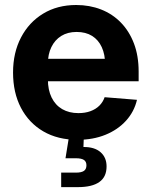

<svg xmlns="http://www.w3.org/2000/svg" viewBox="-20 -559 617 783"><path d="M296.4 11.2Q215.8 11.2 156.7 -23.2Q97.7 -57.6 65.4 -119.4Q33.2 -181.2 33.2 -263.2Q33.2 -344.2 65.7 -406.2Q98.1 -468.3 156 -503.4Q213.9 -538.6 290.5 -538.6Q345.7 -538.6 392.3 -520.3Q439 -502 473.1 -466.8Q507.3 -431.6 526.4 -381.3Q545.4 -331.1 545.4 -267.1V-227.5H88.4V-319.3H475.1L408.7 -296.4Q408.7 -336.9 395 -366.7Q381.3 -396.5 355.5 -412.6Q329.6 -428.7 292.5 -428.7Q255.9 -428.7 229.7 -412.4Q203.6 -396 189.5 -366.9Q175.3 -337.9 175.3 -299.3V-235.4Q175.3 -192.4 190.4 -161.4Q205.6 -130.4 233.6 -114Q261.7 -97.7 299.8 -97.7Q327.1 -97.7 348.6 -105.5Q370.1 -113.3 385 -127.9Q399.9 -142.6 406.7 -162.6L538.6 -151.9Q527.3 -103.5 493.9 -66.7Q460.4 -29.8 409.9 -9.3Q359.4 11.2 296.4 11.2ZM229.5 204.1V145H289.6Q312 145 322.3 137.9Q332.5 130.9 332.5 115.2Q332.5 100.1 322.3 93.3Q312 86.4 289.6 86.4H247.1L264.6 -21.5H321.8V0L320.3 40.5Q365.2 40 389.9 61.5Q414.6 83 414.6 119.6Q414.6 162.6 385 183.3Q355.5 204.1 297.9 204.1Z"/></svg>

Font: Inter 24pt
Style: Bold
Weight: 700
Designer: Rasmus Andersson
Foundry: rsms
Version: Version 4.001;git-66647c0bb